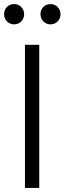

<svg xmlns="http://www.w3.org/2000/svg" viewBox="-39 -919 316 939"><path d="M83 -700H153V0H83ZM173 -885Q187 -899 208 -899Q229 -899 243 -884.5Q257 -870 257 -850Q257 -829 243 -814.5Q229 -800 208 -800Q187 -800 173 -814.5Q159 -829 159 -850Q159 -870 173 -885ZM-5 -885Q9 -899 30 -899Q51 -899 65 -884.5Q79 -870 79 -850Q79 -829 65 -814.5Q51 -800 30 -800Q9 -800 -5 -814.5Q-19 -829 -19 -850Q-19 -870 -5 -885Z"/></svg>

Font: Lopes Sans Light
Style: Regular
Weight: 300
Designer: Gabriel Lam, Diego Maldonado
Foundry: TypeRant, Foresti Design
Version: Version 4.000